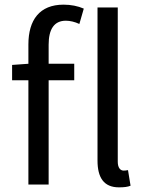

<svg xmlns="http://www.w3.org/2000/svg" viewBox="-20 -793 623 825"><path d="M102 -448V0H189V-448H299V-519H189V-601C189 -668 213 -704 263 -704C281 -704 302 -699 321 -690L340 -756C315 -767 285 -773 253 -773C150 -773 102 -707 102 -602V-519L32 -514V-448ZM399 -761V-103C399 -30 426 12 491 12C514 12 529 10 541 5L530 -62C520 -60 515 -60 511 -60C498 -60 486 -71 486 -98V-761Z"/></svg>

Font: Kinto Sans
Style: Regular
Weight: 400
Designer: Authors: Ryoko NISHIZUKA  (kana & ideographs); Paul D. Hunt (Latin, Greek & Cyrillic); Wenlong ZHANG  (bopomofo); Sandol
Foundry: Adobe Systems Incorporated, ookami Inc.
Version: Version 0.001